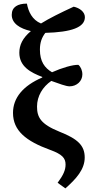

<svg xmlns="http://www.w3.org/2000/svg" viewBox="-20 -825 506 1063"><path d="M342 218C402 165 449 113 449 47C449 -19 411 -56 309 -96C205 -138 185 -176 185 -235C185 -293 216 -344 264 -377C306 -362 346 -347 365 -347C405 -347 436 -376 436 -413C436 -435 427 -455 414 -466C383 -467 324 -450 268 -425C227 -449 201 -485 201 -550C201 -591 212 -618 231 -643C375 -647 450 -673 450 -730C450 -759 421 -781 388 -788C312 -753 252 -723 207 -695C158 -715 137 -761 129 -805C79 -805 45 -787 45 -743C45 -696 89 -667 151 -653C105 -614 87 -576 87 -533C87 -456 151 -423 214 -399V-396C107 -350 52 -283 52 -200C52 -102 123 -44 258 5C324 29 343 50 343 86C343 116 331 144 299 187Z"/></svg>

Font: Noto Serif SemiBold
Style: Regular
Weight: 600
Designer: Monotype Design Team
Foundry: Monotype Imaging Inc.
Version: Version 2.013